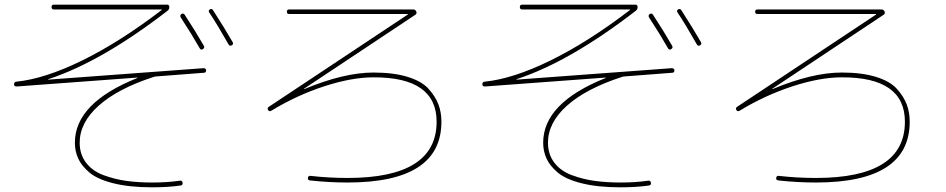

<svg xmlns="http://www.w3.org/2000/svg" viewBox="-20 -760 4040 820"><path d="M833 -553.7Q799.8 -612.3 752 -685.5Q747.1 -694.3 754.9 -700.2Q763.7 -705.1 768.6 -697.3Q815.4 -626 850.6 -564.5Q855.5 -555.7 846.7 -550.3Q837.9 -544.9 833 -553.7ZM956.1 -570.3Q906.2 -658.2 874 -706.1Q868.2 -714.8 876 -719.7Q884.8 -724.6 889.6 -716.8Q937.5 -642.6 973.6 -580.1Q978.5 -571.3 969.7 -566.4Q960.9 -561.5 956.1 -570.3ZM50.8 -390.6Q40 -390.6 40 -399.9Q40 -409.2 48.8 -411.1Q169.9 -422.9 330.6 -501.5Q491.2 -580.1 669.9 -716.8Q670.9 -717.8 670.9 -718.8Q670.9 -719.7 668.9 -719.7H210Q200.2 -719.7 200.2 -730Q200.2 -740.2 210 -740.2H693.4Q703.1 -740.2 703.1 -730Q703.1 -719.7 695.3 -713.9Q413.1 -496.1 186.5 -421.9Q185.5 -421.9 185.5 -420.9Q185.5 -419.9 186.5 -419.9L848.6 -468.8Q859.4 -468.8 860.4 -460Q860.4 -449.2 850.6 -449.2L647.5 -433.6Q643.6 -433.6 636.7 -431.6Q483.4 -381.8 401.9 -309.1Q320.3 -236.3 320.3 -150.4Q320.3 -100.6 347.7 -64.9Q375 -29.3 422.9 -11.7Q470.7 5.9 521 12.7Q571.3 19.5 629.9 19.5Q695.3 19.5 748 11.7Q757.8 9.8 759.8 20Q761.7 30.3 752 32.2Q698.2 40 629.9 40Q533.2 40 464.8 22.9Q396.5 5.9 362.3 -22.9Q328.1 -51.8 314 -83Q299.8 -114.3 299.8 -150.4Q299.8 -320.3 566.4 -426.8Q567.4 -426.8 567.4 -428.7H566.4Z M1138.7 -287.1Q1129.9 -282.2 1125 -290Q1120.1 -298.8 1127.9 -303.7L1720.7 -697.3Q1721.7 -697.3 1721.7 -699.2Q1721.7 -700.2 1720.7 -700.2H1214.8Q1205.1 -700.2 1205.1 -710Q1205.1 -719.7 1214.8 -719.7H1745.1Q1753.9 -719.7 1757.8 -710.9Q1761.7 -701.2 1752.9 -696.3L1278.3 -380.9V-379.9H1280.3Q1449.2 -450.2 1575.2 -450.2Q1661.1 -450.2 1721.2 -431.6Q1781.2 -413.1 1810.5 -380.4Q1839.8 -347.7 1852.5 -314Q1865.2 -280.3 1865.2 -240.2Q1865.2 19.5 1464.8 19.5Q1385.7 19.5 1304.7 10.7Q1293 8.8 1294.9 0Q1296.9 -10.7 1306.6 -8.8Q1385.7 0 1464.8 0Q1844.7 0 1844.7 -240.2Q1844.7 -430.7 1575.2 -429.7Q1482.4 -429.7 1365.2 -391.6Q1248 -353.5 1138.7 -287.1Z M2833 -553.7Q2799.8 -612.3 2752 -685.5Q2747.1 -694.3 2754.9 -700.2Q2763.7 -705.1 2768.6 -697.3Q2815.4 -626 2850.6 -564.5Q2855.5 -555.7 2846.7 -550.3Q2837.9 -544.9 2833 -553.7ZM2956.1 -570.3Q2906.2 -658.2 2874 -706.1Q2868.2 -714.8 2876 -719.7Q2884.8 -724.6 2889.6 -716.8Q2937.5 -642.6 2973.6 -580.1Q2978.5 -571.3 2969.7 -566.4Q2960.9 -561.5 2956.1 -570.3ZM2050.8 -390.6Q2040 -390.6 2040 -399.9Q2040 -409.2 2048.8 -411.1Q2169.9 -422.9 2330.6 -501.5Q2491.2 -580.1 2669.9 -716.8Q2670.9 -717.8 2670.9 -718.8Q2670.9 -719.7 2668.9 -719.7H2210Q2200.2 -719.7 2200.2 -730Q2200.2 -740.2 2210 -740.2H2693.4Q2703.1 -740.2 2703.1 -730Q2703.1 -719.7 2695.3 -713.9Q2413.1 -496.1 2186.5 -421.9Q2185.5 -421.9 2185.5 -420.9Q2185.5 -419.9 2186.5 -419.9L2848.6 -468.8Q2859.4 -468.8 2860.4 -460Q2860.4 -449.2 2850.6 -449.2L2647.5 -433.6Q2643.6 -433.6 2636.7 -431.6Q2483.4 -381.8 2401.9 -309.1Q2320.3 -236.3 2320.3 -150.4Q2320.3 -100.6 2347.7 -64.9Q2375 -29.3 2422.9 -11.7Q2470.7 5.9 2521 12.7Q2571.3 19.5 2629.9 19.5Q2695.3 19.5 2748 11.7Q2757.8 9.8 2759.8 20Q2761.7 30.3 2752 32.2Q2698.2 40 2629.9 40Q2533.2 40 2464.8 22.9Q2396.5 5.9 2362.3 -22.9Q2328.1 -51.8 2314 -83Q2299.8 -114.3 2299.8 -150.4Q2299.8 -320.3 2566.4 -426.8Q2567.4 -426.8 2567.4 -428.7H2566.4Z M3138.7 -287.1Q3129.9 -282.2 3125 -290Q3120.1 -298.8 3127.9 -303.7L3720.7 -697.3Q3721.7 -697.3 3721.7 -699.2Q3721.7 -700.2 3720.7 -700.2H3214.8Q3205.1 -700.2 3205.1 -710Q3205.1 -719.7 3214.8 -719.7H3745.1Q3753.9 -719.7 3757.8 -710.9Q3761.7 -701.2 3752.9 -696.3L3278.3 -380.9V-379.9H3280.3Q3449.2 -450.2 3575.2 -450.2Q3661.1 -450.2 3721.2 -431.6Q3781.2 -413.1 3810.5 -380.4Q3839.8 -347.7 3852.5 -314Q3865.2 -280.3 3865.2 -240.2Q3865.2 19.5 3464.8 19.5Q3385.7 19.5 3304.7 10.7Q3293 8.8 3294.9 0Q3296.9 -10.7 3306.6 -8.8Q3385.7 0 3464.8 0Q3844.7 0 3844.7 -240.2Q3844.7 -430.7 3575.2 -429.7Q3482.4 -429.7 3365.2 -391.6Q3248 -353.5 3138.7 -287.1Z"/></svg>

Font: Rounded Mgen+ 1m thin
Style: Regular
Weight: 100
Designer: [Source Han Sans]
Ryoko NISHIZUKA  (kana & ideographs); Paul D. Hunt (Latin, Greek & Cyrillic); Wenlong ZHANG  (bopomofo
Version: Version 1.059.20150602